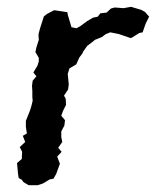

<svg xmlns="http://www.w3.org/2000/svg" viewBox="-20 -531 458 564"><path d="M64 13 49 4 44 -3 35 -8 33 -20 30 -52 44 -64 45 -85 38 -99 54 -114 47 -132 59 -139 56 -158V-176L62 -191L68 -206L72 -219L76 -235L75 -246V-263L74 -279L76 -294L87 -307L78 -318L90 -338L94 -351V-361L84 -378L87 -392L94 -414L93 -428L94 -434L98 -449L109 -483L118 -490L139 -501L166 -497L178 -495L179 -488L190 -451L205 -448L217 -455L236 -469L253 -479L267 -482L275 -492L293 -494L306 -506L317 -509L343 -507L365 -511L395 -502L406 -496L418 -482L408 -462L399 -436L389 -434L370 -422L364 -419L329 -431L304 -436L291 -431L279 -422L259 -414L253 -409L236 -396L224 -379L222 -374L213 -362L204 -342L184 -330L179 -314L182 -283L180 -268L168 -250L173 -241L174 -223L165 -205L160 -191L171 -178L169 -162L160 -145V-128L163 -114L151 -97L161 -85L148 -71L156 -50L145 -20L137 -6L126 -4L106 8L91 13Z"/></svg>

Font: Winky Rough
Style: Italic
Weight: 400
Italic angle: -8.97852°
Designer: Simon Atzbach
Foundry: typofactur
Version: Version 1.206